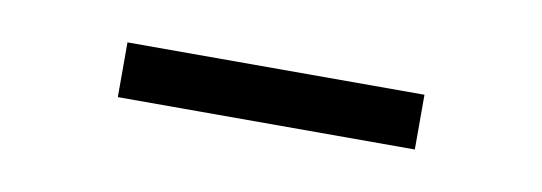

<svg xmlns="http://www.w3.org/2000/svg" viewBox="-24 -778 483 171"><g transform="rotate(10 217.5 -692.0)"><path d="M83.1 -667.8V-717.3H351.7V-667.8Z"/></g></svg>

Font: Noto Serif TC
Style: Regular
Weight: 200
Designer: Ryoko NISHIZUKA 西塚涼子 (kana & ideographs); Frank Grießhammer (Latin, Greek & Cyrillic); Wenlong ZHANG 张文龙 (bopomofo); San
Foundry: Adobe
Version: Version 2.001;hotconv 1.1.0;makeotfexe 2.6.0